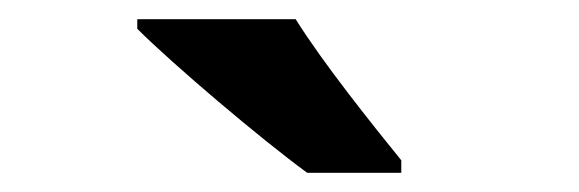

<svg xmlns="http://www.w3.org/2000/svg" viewBox="-20 -786 603 200"><path d="M288 -766H123V-756C160 -719 252 -641 300 -606H398V-619C368 -656 316 -721 288 -766Z"/></svg>

Font: Noto Sans Display
Style: Bold
Weight: 700
Designer: Monotype Design Team
Foundry: Monotype Imaging Inc.
Version: Version 1.900